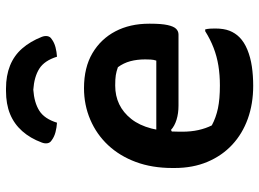

<svg xmlns="http://www.w3.org/2000/svg" viewBox="-132 -718 864 640"><g transform="rotate(-90 300.0 -398.0)"><path d="M326 -550Q395 -550 442.5 -522Q490 -494 515.5 -445.5Q541 -397 541 -333V-329Q541 -292 536.5 -271.5Q532 -251 524 -243Q516 -235 505 -235H268Q242 -235 221 -241.5Q200 -248 187 -260L167 -250L170 -309H418Q421 -318 421.5 -328Q422 -338 422 -346Q422 -373 416 -395.5Q410 -418 396 -437Q382 -442 369.5 -444Q357 -446 335 -446Q266 -446 223.5 -392.5Q181 -339 181 -230V-223Q181 -193 186.5 -168.5Q192 -144 202 -124Q228 -110 259 -103.5Q290 -97 335 -97Q370 -97 401 -102Q432 -107 460.5 -118Q489 -129 516 -146H522Q524 -138 524.5 -130Q525 -122 525 -113Q525 -84 517.5 -65Q510 -46 496 -32Q480 -16 454.5 -5.5Q429 5 398.5 9.5Q368 14 334 14Q274 14 224 -4Q174 -22 137.5 -56Q101 -90 80.5 -138.5Q60 -187 60 -248V-255Q60 -323 80 -377Q100 -431 136 -469.5Q172 -508 221 -529Q270 -550 326 -550ZM321 -719Q278 -716 251 -699Q224 -682 211 -640Q195 -641 179.5 -645Q164 -649 152 -658Q144 -663 142.5 -672Q141 -681 145 -691Q159 -729 183 -756Q207 -783 240 -796.5Q273 -810 317 -810H325Q368 -810 401.5 -796.5Q435 -783 458.5 -756Q482 -729 497 -691Q501 -681 499.5 -672Q498 -663 490 -658Q478 -649 462.5 -645Q447 -641 431 -640Q418 -682 391 -699Q364 -716 321 -719Z"/></g></svg>

Font: Recursive Casual SemiBold
Style: Regular
Weight: 600
Version: Version 1.047